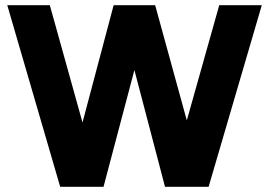

<svg xmlns="http://www.w3.org/2000/svg" viewBox="-20 -720 1036 740"><path d="M212 0 8 -700H172L298 -248L418 -700H578L700 -256L825 -700H989L784 0H616L498 -450L379 0Z"/></svg>

Font: Figtree ExtraBold
Style: Regular
Weight: 800
Designer: Erik Kennedy
Foundry: Erik Kennedy
Version: Version 2.002